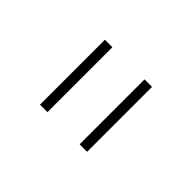

<svg xmlns="http://www.w3.org/2000/svg" viewBox="-54 -803 435 435"><g transform="rotate(45 163.5 -586.0)"><path d="M112 -482H88V-690H112ZM239 -482H215V-690H239Z"/></g></svg>

Font: Exo 2.0 Thin
Style: Regular
Weight: 250
Designer: Natanael Gama
Version: Version 1.001;PS 001.001;hotconv 1.0.70;makeotf.lib2.5.58329